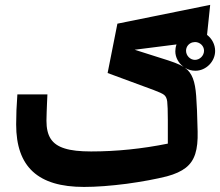

<svg xmlns="http://www.w3.org/2000/svg" viewBox="-20 -714 891 777"><path d="M850.6 -507.8C850.6 -533.7 837.9 -557.6 817.9 -572.8L830.6 -694.3L455.1 -618.2L415.5 -418.5L602.1 -349.6C623 -341.8 637.2 -335.4 644 -330.1C650.9 -324.7 655.3 -315.4 656.7 -303.2C658.2 -290.5 659.2 -265.6 659.2 -229V-132.8C555.2 -111.8 451.7 -101.1 348.6 -101.1C303.2 -101.1 267.6 -105 241.7 -113.3C189.5 -129.4 168 -163.6 168 -225.6C168 -233.4 168.5 -245.6 168.9 -261.7C169.4 -277.8 169.9 -290.5 170.4 -299.8L171.9 -332H50.3C46.9 -287.1 45.4 -246.6 45.4 -210.4C45.4 -38.6 133.8 42.5 319.8 42.5C370.1 42.5 427.2 38.1 492.2 29.8C556.6 21 611.3 10.7 655.8 -0.5C688.5 -9.3 713.9 -21 731.9 -35.2C768.1 -63.5 781.7 -107.4 779.8 -182.1C778.3 -248.5 776.4 -296.4 773.9 -326.2C769.5 -384.8 757.8 -418.5 728.5 -439.9C741.2 -431.6 755.4 -427.7 771 -427.7C813.5 -427.7 850.6 -464.8 850.6 -507.8ZM732.9 -508.8C732.9 -524.9 744.1 -538.6 759.3 -542.5L769.5 -543.9C789.6 -543.5 805.7 -527.8 805.7 -508.8C805.7 -488.8 788.6 -471.7 769 -471.7C749.5 -471.7 732.9 -488.8 732.9 -508.8ZM524.9 -512.7 694.3 -534.2C690.9 -524.4 689.5 -515.1 689.5 -506.3C689.5 -481.4 703.1 -457.5 723.1 -443.4C703.6 -455.1 680.2 -463.9 627.9 -480Z"/></svg>

Font: SG Kara SemiBold
Style: Regular
Weight: 400
Designer: Damoon Khanjanzadeh
Version: Version 1.000